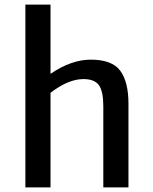

<svg xmlns="http://www.w3.org/2000/svg" viewBox="-20 -820 668 840"><path d="M542 -367V0H432V-355Q432 -420 413 -447Q394 -474 345 -474Q279 -474 201 -414V0H91V-800H201V-497Q292 -559 377 -559Q471 -559 506.5 -510Q542 -461 542 -367Z"/></svg>

Font: Martel Sans SemiBold
Style: Regular
Weight: 600
Designer: Dan Reynolds and Mathieu Réguer
Foundry: Dan Reynolds and Mathieu Réguer
Version: Version 1.002; ttfautohint (v1.1) -l 5 -r 5 -G 72 -x 0 -D la